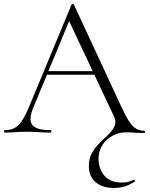

<svg xmlns="http://www.w3.org/2000/svg" viewBox="-22 -658 743 953"><path d="M544 275Q486 275 452.5 246Q419 217 419 166Q419 127 435.5 99Q452 71 475 49Q498 27 518 7.5Q538 -12 547 -33.5Q556 -55 543 -82L316 -564L335 -587L143 -123Q118 -62 139 -37Q160 -12 228 -12Q233 -12 233 -6Q233 0 228 0Q198 0 173 -2Q148 -4 110 -4Q75 -4 53.5 -2Q32 0 2 0Q-2 0 -2 -6Q-2 -12 2 -12Q29 -12 49 -22Q69 -32 86.5 -58Q104 -84 124 -132L333 -635Q335 -638 339.5 -638Q344 -638 345 -635L577 -135Q600 -85 617.5 -57.5Q635 -30 653.5 -19.5Q672 -9 694 -9Q698 -9 698 -3.5Q698 2 694 2Q666 2 645.5 0.5Q625 -1 602 -1Q567 -1 536 16Q505 33 486 62.5Q467 92 467 132Q467 159 478.5 186Q490 213 515 230.5Q540 248 582 248Q605 248 618.5 243.5Q632 239 641 234Q643 232 646.5 236Q650 240 648 242Q626 258 600 266.5Q574 275 544 275ZM200 -287 209 -305H468L475 -287Z"/></svg>

Font: Cormorant Garamond Light
Style: Regular
Weight: 300
Designer: Christian Thalmann (Catharsis Fonts)
Foundry: Catharsis Fonts
Version: Version 4.001